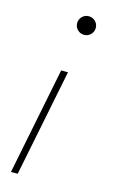

<svg xmlns="http://www.w3.org/2000/svg" viewBox="-114 -565 486 819"><g transform="rotate(15 128.5 -156.0)"><path d="M148.4 -265.6 53.2 208H23.4L118.2 -265.6ZM172.9 -519.5Q189.9 -519.5 201.9 -507.6Q213.9 -495.6 213.9 -478.5Q213.9 -461.4 201.9 -449.5Q189.9 -437.5 172.9 -437.5Q155.8 -437.5 143.8 -449.5Q131.8 -461.4 131.8 -478.5Q131.8 -495.6 143.8 -507.6Q155.8 -519.5 172.9 -519.5Z"/></g></svg>

Font: Reddit Sans ExtraLight
Style: Italic
Weight: 250
Italic angle: -11.25°
Designer: Stephen Hutchings
Version: Version 1.013